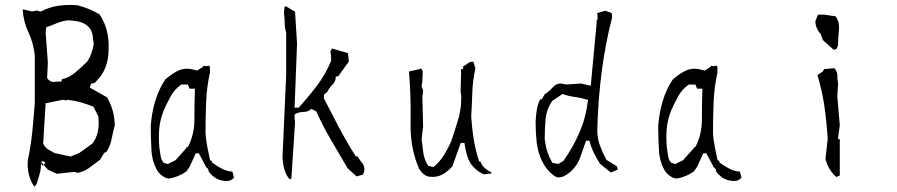

<svg xmlns="http://www.w3.org/2000/svg" viewBox="-20 -709 3552 760"><path d="M89.4 -58.6Q89.4 -37.1 94.7 -16.6Q101.1 9.3 116.2 30.3L124 21Q136.2 -13.7 139.6 -31.2Q142.1 -44.4 142.1 -57.6V-69.8L158.7 -49.8L169.4 -37.6L205.1 -21L273.9 -28.8L286.6 -24.9Q312 -28.8 333.7 -44.9Q355.5 -61 376.5 -77.1L392.6 -104L401.4 -107.9Q416 -129.4 421.6 -157.7Q427.2 -186 434.1 -212.4Q434.1 -271 403.8 -323.7L335.4 -362.3L340.3 -377.4L356 -381.8L373.5 -401.4Q391.6 -422.9 400.6 -451.4Q409.7 -480 409.7 -509.8Q410.2 -517.6 410.2 -525.4Q410.2 -558.6 402.8 -587.4Q394.5 -621.6 374 -651.9Q337.9 -674.3 288.1 -688Q272 -689.5 262.7 -689.5Q234.4 -689.5 212.4 -686.5Q175.3 -681.2 141.1 -663.1L125 -667.5L107.4 -663.6L73.7 -671.4H69.8Q72.8 -623 92.3 -582Q111.8 -541 117.7 -489.7V-489.3V-303.7V-303.2Q113.8 -245.6 107.9 -188Q102.1 -130.4 90.3 -75.7Q89.4 -66.9 89.4 -58.6ZM160.2 -64 148.9 -52.7 140.6 -64 148.9 -72.3ZM369.6 -247.6Q370.6 -234.9 370.6 -220.5Q370.6 -206.1 367.7 -189.5Q362.3 -163.1 346.7 -141.6L293.9 -103.5L259.3 -89.4L196.8 -103L171.9 -116.7Q158.7 -124 150.9 -140.6L160.6 -300.3L228.5 -314L242.2 -311.5L245.6 -314Q274.4 -311 299.1 -304.2Q323.7 -297.4 350.1 -286.6ZM219.7 -386.2Q207.5 -386.2 200.2 -385.5Q192.9 -384.8 189.7 -384.8Q186.5 -384.8 181.6 -386.7Q173.8 -389.6 167.5 -398.9L166.5 -399.9L169.4 -461.9L160.6 -581.1L163.1 -601.1Q184.1 -608.4 204.3 -616.9Q224.6 -625.5 246.6 -628.4H247.1Q269 -628.4 292 -623.5Q315.9 -618.2 332.5 -600.6Q338.4 -593.8 342 -585.4Q345.7 -577.1 346.7 -568.8Q348.1 -553.2 351.1 -536.1Q345.7 -496.6 325.7 -465.8Q301.8 -441.9 277.3 -421.4Q253.4 -401.4 224.1 -395V-386.2Z M818.8 -65.9V-71.3L811.5 -75.2Q806.2 -99.6 800.8 -126.7Q795.4 -153.8 793.5 -181.6Q793.5 -244.1 795.9 -304.4Q798.3 -364.7 811 -421.4V-439Q811 -444.3 808.6 -449.2L794.4 -446.8L788.6 -449.2L781.7 -443.4L760.7 -429.7L734.4 -436Q728 -437 721.2 -437Q698.7 -437 680.2 -426.8Q656.2 -413.6 634.3 -394.5Q608.4 -355.5 594.7 -309.6Q580.6 -263.7 576.7 -210.9Q576.7 -161.1 579.6 -113.3Q582.5 -65.9 605 -29.8Q614.3 -18.1 626.5 -10.3Q637.7 -2.4 650.9 -2.4Q668 -5.4 684.3 -12Q700.7 -18.6 717.8 -30.3L731.4 -50.3L754.9 -102.1H757.8H764.6H767.1L796.4 -46.9L803.7 -40.5L806.6 -29.3Q834.5 7.3 876 7.3Q885.7 7.3 892.1 4.9Q899.9 1.5 906.2 -5.9L899.9 -29.8Q879.4 -30.8 859.9 -40.5Q839.4 -50.8 818.8 -65.9ZM610.8 -124.5Q608.9 -146 608.9 -164.8Q608.9 -183.6 610.4 -200.2Q613.8 -235.4 627 -269V-269.5Q639.6 -298.8 655.3 -327.1Q671.4 -356.4 696.8 -373.5L697.8 -374.5H723.6L730.5 -357.9H751.5Q749.5 -294.9 749.5 -235.8Q749.5 -176.8 724.6 -128.9L723.1 -126.5H718.3V-123.5L674.8 -74.7L644 -59.6L628.4 -64.5L627.4 -65.4Q617.7 -76.2 615.7 -92Q613.8 -107.9 610.8 -124.5Z M1104 -657.2Q1106.9 -638.7 1106.9 -618.7Q1106.9 -599.1 1112.8 -580.6V-413.1L1098.1 -84Q1100.1 -58.1 1106 -37.6Q1111.8 -17.1 1125.5 0L1133.3 -1.5L1147.9 -224.6L1146 -243.2V-256.3Q1164.1 -266.1 1182.6 -266.1Q1198.7 -266.1 1210 -275.9L1212.4 -277.8L1231.9 -268.1Q1258.8 -208 1291.7 -152.6Q1324.7 -97.2 1356 -43L1391.6 -10.7L1416 -17.6L1421.4 -29.8Q1422.4 -34.7 1422.4 -39.1Q1422.4 -52.7 1414.6 -62.5Q1403.3 -76.7 1395 -90.3H1388.2Q1351.6 -147.9 1321.3 -205.3Q1291 -262.7 1262.2 -319.3V-334L1275.9 -345.7Q1282.7 -361.3 1296.4 -374Q1308.1 -385.7 1309.1 -402.3V-406.7H1318.8L1360.8 -465.8L1357.4 -498.5L1298.3 -516.1H1293L1287.6 -505.4L1290.5 -487.3V-467.8Q1268.6 -414.6 1234.6 -369.9Q1200.7 -325.2 1162.1 -282.7H1146L1155.8 -535.2L1147.9 -662.6L1113.8 -683.1H1106.4Z M1605.5 -264.6 1605 -213.9Q1605 -119.1 1638.7 -41Q1648.9 -25.4 1660.2 -17.3Q1671.4 -9.3 1684.6 -9.3L1692.4 -8.8Q1712.9 -8.8 1730.5 -18.1Q1751 -28.8 1770.5 -50.3L1803.7 -143.1H1806.6H1818.4Q1821.8 -117.2 1828.6 -94.7Q1835 -72.3 1847.2 -55.7Q1872.1 -26.4 1897 -19L1925.3 -22.5V-26.4Q1911.6 -33.2 1899.9 -43Q1887.7 -53.2 1881.8 -69.8H1876.5Q1861.8 -115.2 1855 -158.4Q1848.1 -201.7 1845.2 -247.1Q1848.1 -295.9 1849.6 -343.8Q1851.1 -391.6 1861.8 -437.5L1854 -464.4Q1851.1 -464.8 1848.1 -464.8Q1840.8 -464.8 1834 -460Q1823.2 -451.2 1813 -445.8V-436L1803.7 -434.1L1805.2 -422.9L1803.2 -344.2L1805.2 -337.4Q1805.7 -328.1 1805.7 -319.6Q1805.7 -311 1804.9 -298.6Q1804.2 -286.1 1801.5 -270.3Q1798.8 -254.4 1794.4 -238.8Q1780.8 -193.8 1766.6 -150.9Q1754.9 -124 1737.8 -95.7Q1720.2 -67.4 1697.3 -49.3L1695.3 -47.9L1674.8 -52.7Q1659.7 -76.7 1655.8 -103Q1651.9 -129.4 1648.9 -157.2L1654.8 -208L1651.9 -323.2L1654.8 -350.1L1648.9 -367.7L1651.9 -388.2Q1651.9 -402.8 1652.6 -411.4Q1653.3 -419.9 1653.3 -421.4Q1653.3 -431.6 1646 -439H1644V-436L1599.6 -426.3L1599.1 -422.9Q1605.5 -345.2 1605.5 -264.6Z M2344.2 -194.3Q2350.6 -438.5 2402.8 -639.2L2401.4 -657.2L2376 -666.5L2343.3 -657.2L2345.2 -649.9V-630.4H2340.8L2342.3 -624.5L2318.4 -369.6L2279.8 -378.4L2221.2 -374.5L2199.7 -378.4Q2180.7 -378.4 2168.5 -363.8Q2154.8 -347.7 2136.2 -335.9L2124.5 -315.9H2118.2Q2108.4 -296.4 2105 -274.9Q2101.1 -252.4 2100.1 -226.6Q2100.1 -183.6 2104.5 -144.8Q2108.9 -106 2126 -70.3Q2143.6 -35.6 2168.5 -17.1Q2175.8 -11.7 2184.1 -7.3Q2187.5 -6.8 2191.4 -6.8Q2203.1 -6.8 2214.4 -12.7Q2231.9 -22.5 2244.1 -34.7Q2267.1 -57.6 2277.1 -87.2Q2287.1 -116.7 2299.8 -151.9H2313Q2320.3 -124.5 2331.1 -103Q2341.8 -81.5 2355 -60.5L2397.9 -26.4L2425.3 -37.6L2421.9 -50.8L2380.4 -76.2Q2366.2 -102.5 2355.2 -131.8Q2344.2 -161.1 2344.2 -194.3ZM2210 -71.8 2189.5 -60.1 2166 -64.5Q2153.3 -87.9 2146.2 -109.9Q2139.2 -131.8 2136.2 -158.7V-159.2Q2136.2 -198.2 2139.6 -237.1Q2143.1 -275.9 2166 -309.6L2206.5 -336.9Q2229.5 -328.6 2255.4 -325.2Q2281.2 -321.8 2307.6 -313.5L2307.1 -310.1Q2299.3 -244.1 2273.9 -185.1Q2249 -127 2210 -71.8Z M2827.6 -65.9V-71.3L2820.3 -75.2Q2814.9 -99.6 2809.6 -126.7Q2804.2 -153.8 2802.2 -181.6Q2802.2 -244.1 2804.7 -304.4Q2807.1 -364.7 2819.8 -421.4V-439Q2819.8 -444.3 2817.4 -449.2L2803.2 -446.8L2797.4 -449.2L2790.5 -443.4L2769.5 -429.7L2743.2 -436Q2736.8 -437 2730 -437Q2707.5 -437 2689 -426.8Q2665 -413.6 2643.1 -394.5Q2617.2 -355.5 2603.5 -309.6Q2589.4 -263.7 2585.4 -210.9Q2585.4 -161.1 2588.4 -113.3Q2591.3 -65.9 2613.8 -29.8Q2623 -18.1 2635.3 -10.3Q2646.5 -2.4 2659.7 -2.4Q2676.8 -5.4 2693.1 -12Q2709.5 -18.6 2726.6 -30.3L2740.2 -50.3L2763.7 -102.1H2766.6H2773.4H2775.9L2805.2 -46.9L2812.5 -40.5L2815.4 -29.3Q2843.3 7.3 2884.8 7.3Q2894.5 7.3 2900.9 4.9Q2908.7 1.5 2915 -5.9L2908.7 -29.8Q2888.2 -30.8 2868.7 -40.5Q2848.1 -50.8 2827.6 -65.9ZM2619.6 -124.5Q2617.7 -146 2617.7 -164.8Q2617.7 -183.6 2619.1 -200.2Q2622.6 -235.4 2635.7 -269V-269.5Q2648.4 -298.8 2664.1 -327.1Q2680.2 -356.4 2705.6 -373.5L2706.5 -374.5H2732.4L2739.3 -357.9H2760.3Q2758.3 -294.9 2758.3 -235.8Q2758.3 -176.8 2733.4 -128.9L2731.9 -126.5H2727.1V-123.5L2683.6 -74.7L2652.8 -59.6L2637.2 -64.5L2636.2 -65.4Q2626.5 -76.2 2624.5 -92Q2622.6 -107.9 2619.6 -124.5Z M3241.7 -431.2H3237.8V-426.3L3215.3 -412.1Q3233.9 -352.5 3243.2 -289.1Q3252.4 -224.1 3256.3 -159.2L3247.6 -81.1Q3257.3 -37.6 3290.5 -8.3L3304.2 -14.6V-156.7L3296.9 -160.6L3304.2 -212.9L3294.4 -328.1L3297.4 -377.9Q3294.4 -395.5 3294.4 -412.1Q3294.4 -426.3 3282.7 -439L3241.7 -435.5ZM3297.4 -529.3Q3297.4 -558.6 3300.3 -585Q3301.3 -595.7 3301.3 -600.6Q3301.3 -605.5 3300.5 -612.5Q3299.8 -619.6 3296.4 -628.2Q3293 -636.7 3287.6 -644.5L3242.7 -650.9H3217.8L3207.5 -625Q3207.5 -611.8 3213.1 -598.1Q3218.8 -584.5 3228.5 -574.7L3237.3 -550.3L3280.3 -511.7L3291 -514.6Z"/></svg>

Font: Bakudai
Style: Light
Weight: 300
Version: Version 1.48